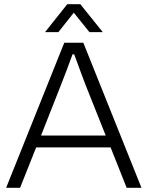

<svg xmlns="http://www.w3.org/2000/svg" viewBox="-20 -888 698 908"><path d="M193 -736H256L329 -828L403 -736H466L360 -868H298ZM9 0H75L151 -191H503L579 0H649L374 -686H284ZM174 -247 269 -488C285 -527 309 -593 323 -631H331C349 -581 376 -509 384 -488L480 -247Z"/></svg>

Font: Archivo ExtraLight
Style: Regular
Weight: 200
Designer: Hector Gatti
Foundry: Omnibus-Type
Version: Version 2.001